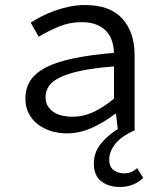

<svg xmlns="http://www.w3.org/2000/svg" viewBox="-20 -518 640 763"><path d="M456 225Q412 225 382.5 202.5Q353 180 353 132Q353 87 381 53Q409 19 448 -5L441 -66H438Q397 -34 347.5 -11Q298 12 246 12Q212 12 182 2.5Q152 -7 129.5 -24.5Q107 -42 94 -67.5Q81 -93 81 -126Q81 -167 100.5 -197.5Q120 -228 162.5 -250Q205 -272 272 -286Q339 -300 433 -308Q432 -333 425 -355Q418 -377 403 -393.5Q388 -410 363.5 -420Q339 -430 304 -430Q256 -430 212 -411.5Q168 -393 134 -372L102 -428Q120 -440 144.5 -452.5Q169 -465 196.5 -475Q224 -485 255 -491.5Q286 -498 318 -498Q418 -498 466.5 -443.5Q515 -389 515 -298V0Q461 24 437.5 54.5Q414 85 414 116Q414 145 432 158Q450 171 473 171Q490 171 503 165Q516 159 525 150L549 189Q532 206 508.5 215.5Q485 225 456 225ZM268 -54Q310 -54 350.5 -72.5Q391 -91 433 -126V-254Q355 -248 302.5 -237Q250 -226 218.5 -210.5Q187 -195 174 -175.5Q161 -156 161 -132Q161 -111 170 -96.5Q179 -82 193.5 -72.5Q208 -63 227.5 -58.5Q247 -54 268 -54Z"/></svg>

Font: Source Code Pro
Style: Regular
Weight: 400
Monospace: yes
Designer: Paul D. Hunt, Teo Tuominen
Foundry: Adobe Systems Incorporated
Version: Version 2.030;PS 1.000;hotconv 16.6.51;makeotf.lib2.5.65220